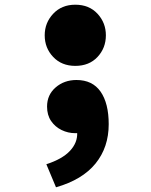

<svg xmlns="http://www.w3.org/2000/svg" viewBox="-20 -578 640 816"><path d="M300 -298Q242 -298 206 -336Q170 -374 170 -428Q170 -481 206 -519.5Q242 -558 300 -558Q359 -558 394.5 -519.5Q430 -481 430 -428Q430 -374 394.5 -336Q359 -298 300 -298ZM218 218 177 120Q245 98 277.5 63Q310 28 308 -14V-144L370 -35Q355 -24 337.5 -18Q320 -12 300 -12Q269 -12 241.5 -25.5Q214 -39 197 -64Q180 -89 180 -125Q180 -175 216.5 -206.5Q253 -238 305 -238Q373 -238 407.5 -188.5Q442 -139 442 -50Q442 48 386 117Q330 186 218 218Z"/></svg>

Font: Source Code Pro ExtraLight Black
Style: Regular
Weight: 900
Monospace: yes
Version: Version 1.018;hotconv 1.0.116;makeotfexe 2.5.65601